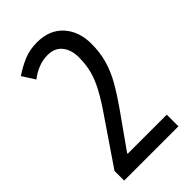

<svg xmlns="http://www.w3.org/2000/svg" viewBox="-222 -799 873 873"><g transform="rotate(-45 214.5 -362.5)"><path d="M33 0V-62L174 -269Q217 -331 240.5 -375Q264 -419 274 -457.5Q284 -496 284 -542Q284 -590 260 -620Q236 -650 190 -650Q159 -650 130 -638.5Q101 -627 76 -607L37 -668Q72 -692 110.5 -708.5Q149 -725 197 -725Q277 -725 322.5 -675Q368 -625 368 -545Q368 -488 354 -440Q340 -392 313 -345Q286 -298 248 -244L131 -79V-75H382V0Z"/></g></svg>

Font: Noto Sans Tamil ExtraCondensed
Style: Regular
Weight: 400
Width: 2
Designer: Jelle Bosma - Monotype Design Team
Foundry: Monotype Imaging Inc.
Version: Version 2.004